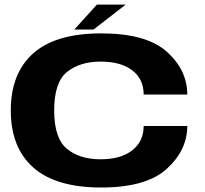

<svg xmlns="http://www.w3.org/2000/svg" viewBox="-20 -830 912 854"><path d="M430 4Q631 4 722 -79.2Q813 -162.5 813 -269.5H619Q619 -201 568 -161.2Q517 -121.5 427.5 -121.5Q335 -121.5 278 -167.8Q221 -214 221 -339Q221 -464 278.2 -510Q335.5 -556 427.5 -556Q517.5 -556 568.2 -517.2Q619 -478.5 619 -409.5H813Q813 -518 722.2 -599.8Q631.5 -681.5 429.5 -681.5Q228.5 -681.5 128.2 -593Q28 -504.5 28 -339Q28 -173.5 128.2 -84.8Q228.5 4 430 4ZM310.5 -698.5H396L539 -809.5H411Z"/></svg>

Font: Anybody Expanded
Style: Bold
Weight: 700
Width: 7
Designer: Tyler Finck
Foundry: Etcetera Type Company
Version: Version 1.113;gftools[0.9.25]